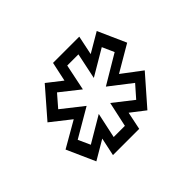

<svg xmlns="http://www.w3.org/2000/svg" viewBox="-81 -888 564 564"><g transform="rotate(-45 201.0 -606.0)"><path d="M113.5 -448 125.5 -504.5 66 -469.5 26.5 -558 106.5 -604 45.5 -652 121.5 -739.5 167.5 -703.5 180.5 -764H289.5L277 -704L337.5 -739.5L376.5 -652L294.5 -604L355.5 -558L278 -469.5L234 -503.5L222.5 -448ZM152.5 -484H199L216 -562L276.5 -514.5L309.5 -552L241 -605L331 -658.5L314.5 -695.5L234 -648L251 -729H204.5L187.5 -647L127.5 -694.5L95 -657L161 -605L72 -553L89 -515.5L169.5 -563Z"/></g></svg>

Font: Tourney Condensed Regular
Style: Italic
Weight: 400
Width: 3
Italic angle: -12°
Designer: Tyler Finck
Foundry: Etcetera Type Co
Version: Version 1.010; ttfautohint (v1.8.3)